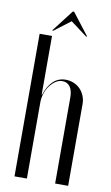

<svg xmlns="http://www.w3.org/2000/svg" viewBox="-93 -880 536 927"><g transform="rotate(10 175.0 -416.5)"><path d="M110.1 -411.5 108.1 -412.1V-442.1V-699H47.4V0H108.1V-373.8Q108.1 -396.5 115.4 -417.9Q122.6 -439.4 135.1 -456Q147.5 -472.6 163.2 -482.9Q178.9 -493.1 195.8 -493.1Q219.5 -493.1 233.1 -474.7Q246.6 -456.2 246.6 -422.6V0H310.4V-400.9Q310.4 -422.2 302.6 -441.1Q294.9 -460 281.6 -473.6Q268.2 -487.1 249.9 -494.8Q231.5 -502.5 210.6 -502.5Q175.4 -502.5 150.2 -479.6Q125 -456.6 110.1 -411.5ZM103.8 -725.2H109.8L189.4 -785.6L270 -725.2H276L192.8 -833H186.8Z"/></g></svg>

Font: Moniqa Black
Style: Regular
Weight: 900
Designer: Rajesh Rajput
Foundry: Rajesh Rajput
Version: Version 1.000